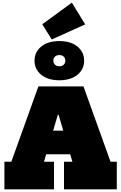

<svg xmlns="http://www.w3.org/2000/svg" viewBox="-20 -1420 909 1440"><path d="M650 -440V-263H194V-440ZM809 -207H856V0H460V-207H523L372 -720L474 -560H376L461 -720L310 -207H385V0H13V-207H65L268 -772H606ZM425 -818Q339.5 -818 289.2 -859.2Q239 -900.5 239 -965Q239 -1029.5 289.2 -1070.8Q339.5 -1112 425 -1112Q510.5 -1112 560.8 -1070.8Q611 -1029.5 611 -965Q611 -900.5 560.8 -859.2Q510.5 -818 425 -818ZM425 -923Q445.5 -923 457.8 -934.8Q470 -946.5 470 -965Q470 -984 457.8 -995.5Q445.5 -1007 425 -1007Q405 -1007 392.5 -995.5Q380 -984 380 -965Q380 -946.5 392.5 -934.8Q405 -923 425 -923ZM519 -1400 619 -1237 368 -1124 297 -1238Z"/></svg>

Font: Hepta Slab Black
Style: Regular
Weight: 900
Designer: Michael LaGattuta
Foundry: Michael LaGattuta
Version: Version 1.102